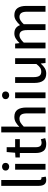

<svg xmlns="http://www.w3.org/2000/svg" viewBox="1100 -1826 737 2976"><g transform="rotate(-90 1468.0 -337.5)"><path d="M168 11Q119 11 97.5 -19Q76 -49 76 -104V-686H166V-98Q166 -79 173.5 -71Q181 -63 189 -63Q193 -63 196.5 -63.5Q200 -64 207 -65L219 3Q209 6 197 8.5Q185 11 168 11Z M327 0V-471H417V0ZM373 -563Q348 -563 330.5 -578.5Q313 -594 313 -618Q313 -644 330.5 -659Q348 -674 373 -674Q399 -674 415.5 -659Q432 -644 432 -618Q432 -594 415.5 -578.5Q399 -563 373 -563Z M724 11Q647 11 616 -33Q585 -77 585 -150V-398H516V-466L589 -471L600 -602H675V-471H800V-398H675V-149Q675 -106 691.5 -83.5Q708 -61 746 -61Q759 -61 773 -65Q787 -69 798 -73L815 -5Q796 0 772.5 5.5Q749 11 724 11Z M904 0V-686H994V-502L991 -407Q1023 -438 1060 -460.5Q1097 -483 1146 -483Q1221 -483 1255.5 -435Q1290 -387 1290 -297V0H1199V-286Q1199 -349 1179.5 -376.5Q1160 -404 1116 -404Q1082 -404 1055 -387Q1028 -370 994 -337V0Z M1434 0V-471H1524V0ZM1480 -563Q1455 -563 1437.5 -578.5Q1420 -594 1420 -618Q1420 -644 1437.5 -659Q1455 -674 1480 -674Q1506 -674 1522.5 -659Q1539 -644 1539 -618Q1539 -594 1522.5 -578.5Q1506 -563 1480 -563Z M1815 11Q1740 11 1705.5 -36.5Q1671 -84 1671 -173V-471H1761V-185Q1761 -122 1781.5 -94Q1802 -66 1845 -66Q1880 -66 1906.5 -83.5Q1933 -101 1964 -141V-471H2054V0H1980L1972 -72H1969Q1937 -34 1900.5 -11.5Q1864 11 1815 11Z M2206 0V-471H2280L2288 -404H2291Q2321 -437 2357.5 -460Q2394 -483 2437 -483Q2490 -483 2521 -459.5Q2552 -436 2567 -395Q2602 -433 2640 -458Q2678 -483 2721 -483Q2795 -483 2830 -435Q2865 -387 2865 -297V0H2775V-286Q2775 -349 2754.5 -376.5Q2734 -404 2692 -404Q2642 -404 2581 -337V0H2490V-286Q2490 -349 2470 -376.5Q2450 -404 2408 -404Q2359 -404 2296 -337V0Z"/></g></svg>

Font: Narnoor
Style: Regular
Weight: 400
Designer: S. Sridhar Murthy
Foundry: SIL International
Version: Version 3.000